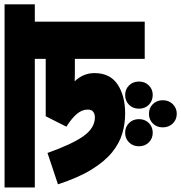

<svg xmlns="http://www.w3.org/2000/svg" viewBox="4 -666 814 863"><g transform="rotate(-90 411.5 -235.0)"><path d="M745 -486V8H578V-306H538Q523 -306 507 -306Q491 -306 477 -307Q514 -268 514 -218Q514 -148 463 -114Q412 -80 332 -80Q286 -80 242 -93Q198 -106 157.5 -139Q117 -172 80.5 -231Q44 -290 14 -382L155 -429Q194 -319 230.5 -267.5Q267 -216 315 -216Q330 -216 340 -223.5Q350 -231 350 -248Q350 -274 330 -297.5Q310 -321 273 -344L320 -437H578V-486H0V-622H823V-486ZM354 -18Q354 -45 371.5 -62.5Q389 -80 416 -80Q441 -80 458.5 -62.5Q476 -45 476 -18Q476 9 458.5 26.5Q441 44 416 44Q389 44 371.5 26.5Q354 9 354 -18ZM185 -18Q185 -45 202.5 -62.5Q220 -80 246 -80Q272 -80 289.5 -62.5Q307 -45 307 -18Q307 9 289.5 26.5Q272 44 246 44Q220 44 202.5 26.5Q185 9 185 -18ZM270 89Q270 62 287.5 44.5Q305 27 331 27Q357 27 374.5 44.5Q392 62 392 89Q392 116 374.5 134Q357 152 331 152Q305 152 287.5 134Q270 116 270 89Z"/></g></svg>

Font: Noto Sans SemiCondensed Black
Style: Regular
Weight: 900
Width: 4
Designer: Monotype Design Team
Foundry: Monotype Imaging Inc.
Version: Version 2.013; ttfautohint (v1.8.4.7-5d5b)